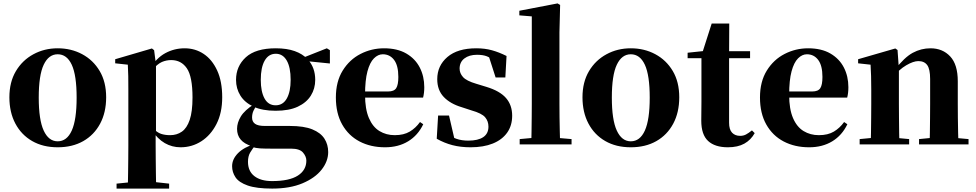

<svg xmlns="http://www.w3.org/2000/svg" viewBox="-20 -846 5721 1125"><path d="M318 17Q232 17 168.5 -19.5Q105 -56 70 -122Q35 -188 35 -276Q35 -365 73 -429Q111 -493 175.5 -528Q240 -563 318 -563Q397 -563 461.5 -528.5Q526 -494 564 -430Q602 -366 602 -276Q602 -187 566.5 -121Q531 -55 467.5 -19Q404 17 318 17ZM318 -18Q372 -18 400.5 -81Q429 -144 429 -274Q429 -405 400.5 -466.5Q372 -528 318 -528Q265 -528 236 -466.5Q207 -405 207 -274Q207 -144 236 -81Q265 -18 318 -18Z M663 259V230L771 219H872L971 230V259ZM729 259Q730 213 730.5 168.5Q731 124 731.5 83Q732 42 732 7V-320Q732 -369 731.5 -400Q731 -431 729 -467L655 -475V-499L870 -562L883 -552L893 -474L894 -468V-74L892 -60V6Q892 41 892.5 82.5Q893 124 893.5 168.5Q894 213 895 259ZM1038 17Q988 17 945.5 -7.5Q903 -32 868 -85H856L877 -94Q900 -70 923 -62Q946 -54 977 -54Q1016 -54 1045.5 -74.5Q1075 -95 1091.5 -143.5Q1108 -192 1108 -275Q1108 -397 1075 -445.5Q1042 -494 983 -494Q955 -494 929 -483Q903 -472 869 -433L852 -444H859Q896 -506 948.5 -534.5Q1001 -563 1062 -563Q1124 -563 1173.5 -530Q1223 -497 1252.5 -433Q1282 -369 1282 -276Q1282 -185 1248.5 -119.5Q1215 -54 1160 -18.5Q1105 17 1038 17Z M1575 259Q1483 259 1431.5 241Q1380 223 1360 193Q1340 163 1340 128Q1340 87 1374 52Q1408 17 1478 -5L1480 0Q1458 27 1445.5 48.5Q1433 70 1433 102Q1433 157 1470.5 186Q1508 215 1574 215Q1675 215 1725 183Q1775 151 1775 95Q1775 71 1755.5 48Q1736 25 1686 25H1575Q1529 25 1503.5 23.5Q1478 22 1454 14V10Q1369 -16 1369 -91Q1369 -127 1391 -163.5Q1413 -200 1471 -237V-246L1489 -237Q1473 -214 1465 -196.5Q1457 -179 1457 -157Q1457 -133 1474.5 -120.5Q1492 -108 1532 -108H1678Q1761 -108 1810 -88Q1859 -68 1881 -33.5Q1903 1 1903 45Q1903 99 1864.5 148Q1826 197 1752.5 228Q1679 259 1575 259ZM1595 -197Q1517 -197 1465.5 -221Q1414 -245 1388.5 -286Q1363 -327 1363 -378Q1363 -458 1420.5 -510.5Q1478 -563 1596 -563Q1661 -563 1707 -546.5Q1753 -530 1780 -501L1785 -496Q1827 -449 1827 -378Q1827 -327 1801.5 -286Q1776 -245 1725 -221Q1674 -197 1595 -197ZM1595 -229Q1638 -229 1660.5 -269Q1683 -309 1683 -378Q1683 -452 1660 -491.5Q1637 -531 1596 -531Q1554 -531 1531 -491Q1508 -451 1508 -378Q1508 -309 1530 -269Q1552 -229 1595 -229ZM1745 -491V-506H1751L1895 -563L1913 -552V-474Z M2236 17Q2152 17 2087 -17Q2022 -51 1985 -116.5Q1948 -182 1948 -275Q1948 -368 1988 -432.5Q2028 -497 2092.5 -530Q2157 -563 2230 -563Q2308 -563 2360.5 -532.5Q2413 -502 2439.5 -450.5Q2466 -399 2466 -335Q2466 -301 2459 -274H2017V-310H2254Q2289 -310 2301.5 -329.5Q2314 -349 2314 -395Q2314 -462 2289 -495Q2264 -528 2223 -528Q2195 -528 2171 -504Q2147 -480 2133 -428Q2119 -376 2119 -290Q2119 -207 2141.5 -154.5Q2164 -102 2203.5 -78Q2243 -54 2293 -54Q2346 -54 2381 -75Q2416 -96 2441 -131L2460 -118Q2429 -53 2371.5 -18Q2314 17 2236 17Z M2737 17Q2679 17 2631 4.5Q2583 -8 2539 -33L2547 -169H2611L2645 -22L2591 -29V-65Q2625 -43 2655 -32.5Q2685 -22 2724 -22Q2781 -22 2811.5 -42.5Q2842 -63 2842 -104Q2842 -136 2822.5 -159Q2803 -182 2743 -199L2685 -218Q2618 -238 2580 -278Q2542 -318 2542 -382Q2542 -461 2601.5 -512Q2661 -563 2771 -563Q2821 -563 2862.5 -551.5Q2904 -540 2948 -518L2941 -392H2884L2838 -535L2886 -517V-487Q2856 -507 2833 -516Q2810 -525 2775 -525Q2729 -525 2701 -503.5Q2673 -482 2673 -444Q2673 -417 2693 -394.5Q2713 -372 2771 -355L2830 -337Q2909 -313 2945 -271.5Q2981 -230 2981 -168Q2981 -110 2951.5 -68.5Q2922 -27 2867.5 -5Q2813 17 2737 17Z M3025 0V-31L3134 -41H3213L3329 -31V0ZM3093 0Q3094 -37 3094.5 -77.5Q3095 -118 3095.5 -159Q3096 -200 3096 -238V-750L3023 -756V-783L3247 -826L3262 -817L3258 -656V-238Q3258 -200 3258.5 -159Q3259 -118 3260 -77.5Q3261 -37 3262 0Z M3676 17Q3590 17 3526.5 -19.5Q3463 -56 3428 -122Q3393 -188 3393 -276Q3393 -365 3431 -429Q3469 -493 3533.5 -528Q3598 -563 3676 -563Q3755 -563 3819.5 -528.5Q3884 -494 3922 -430Q3960 -366 3960 -276Q3960 -187 3924.5 -121Q3889 -55 3825.5 -19Q3762 17 3676 17ZM3676 -18Q3730 -18 3758.5 -81Q3787 -144 3787 -274Q3787 -405 3758.5 -466.5Q3730 -528 3676 -528Q3623 -528 3594 -466.5Q3565 -405 3565 -274Q3565 -144 3594 -81Q3623 -18 3676 -18Z M4172 -505V-546H4375V-505ZM4245 17Q4169 17 4129 -20Q4089 -57 4089 -139Q4089 -169 4089.5 -193.5Q4090 -218 4090 -249V-505H4009V-537L4113 -548L4095 -536L4150 -708H4253L4252 -529V-519V-127Q4252 -87 4269.5 -68.5Q4287 -50 4317 -50Q4336 -50 4351 -58Q4366 -66 4386 -82L4402 -66Q4380 -26 4341.5 -4.5Q4303 17 4245 17Z M4721 17Q4637 17 4572 -17Q4507 -51 4470 -116.5Q4433 -182 4433 -275Q4433 -368 4473 -432.5Q4513 -497 4577.5 -530Q4642 -563 4715 -563Q4793 -563 4845.5 -532.5Q4898 -502 4924.5 -450.5Q4951 -399 4951 -335Q4951 -301 4944 -274H4502V-310H4739Q4774 -310 4786.5 -329.5Q4799 -349 4799 -395Q4799 -462 4774 -495Q4749 -528 4708 -528Q4680 -528 4656 -504Q4632 -480 4618 -428Q4604 -376 4604 -290Q4604 -207 4626.5 -154.5Q4649 -102 4688.5 -78Q4728 -54 4778 -54Q4831 -54 4866 -75Q4901 -96 4926 -131L4945 -118Q4914 -53 4856.5 -18Q4799 17 4721 17Z M5017 0V-31L5121 -41H5200L5307 -31V0ZM5081 0Q5083 -26 5083.5 -68.5Q5084 -111 5084.5 -157Q5085 -203 5085 -238V-321Q5085 -370 5084 -400.5Q5083 -431 5081 -467L5008 -475V-499L5226 -562L5239 -553L5247 -441V-438V-238Q5247 -203 5247.5 -157Q5248 -111 5248.5 -68.5Q5249 -26 5250 0ZM5365 0V-31L5467 -41H5545L5655 -31V0ZM5427 0Q5428 -26 5428.5 -68Q5429 -110 5429.5 -156Q5430 -202 5430 -238V-383Q5430 -441 5413 -464.5Q5396 -488 5361 -488Q5332 -488 5290 -463.5Q5248 -439 5207 -389L5204 -436H5222Q5279 -510 5328 -536.5Q5377 -563 5432 -563Q5503 -563 5547.5 -515.5Q5592 -468 5592 -370V-238Q5592 -202 5592.5 -156Q5593 -110 5594 -68Q5595 -26 5596 0Z"/></svg>

Font: Noto Serif SC ExtraLight Black
Style: Regular
Weight: 900
Version: Version 2.002-H1;hotconv 1.1.0;makeotfexe 2.6.0